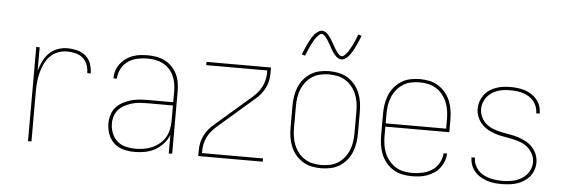

<svg xmlns="http://www.w3.org/2000/svg" viewBox="-49 -897 3098 1056"><g transform="rotate(5 1500.0 -369.0)"><path d="M132 0V-520H151V-391Q159 -418 171 -443Q183 -468 202.5 -488Q222 -508 249 -518Q276 -528 303 -528Q330 -528 357 -521.5Q384 -515 404.5 -497.5Q425 -480 434 -454Q443 -428 443 -401H424Q424 -424 416 -446.5Q408 -469 390.5 -484Q373 -499 350 -504.5Q327 -510 303 -510Q277 -510 252.5 -500.5Q228 -491 209.5 -472Q191 -453 180 -429Q169 -405 162.5 -379.5Q156 -354 153.5 -328Q151 -302 151 -276V0Z M721 8Q690 8 660 0.5Q630 -7 607.5 -27.5Q585 -48 574.5 -77Q564 -106 564 -136Q564 -160 571 -183.5Q578 -207 593.5 -224.5Q609 -242 630 -253.5Q651 -265 674 -272Q697 -279 720.5 -281Q744 -283 768 -283H909V-345Q909 -366 905 -388Q901 -410 892 -429.5Q883 -449 867.5 -465.5Q852 -482 832.5 -492Q813 -502 791.5 -506Q770 -510 748 -510Q720 -510 692 -504Q664 -498 640.5 -482Q617 -466 603.5 -440Q590 -414 589 -385H570Q570 -407 576.5 -427.5Q583 -448 596 -465.5Q609 -483 626.5 -495.5Q644 -508 664 -515.5Q684 -523 705.5 -525.5Q727 -528 748 -528Q773 -528 797 -523.5Q821 -519 842.5 -508Q864 -497 881.5 -479Q899 -461 909.5 -439Q920 -417 924 -393Q928 -369 928 -345V0H909V-102Q898 -75 878 -53Q858 -31 832.5 -17Q807 -3 778.5 2.5Q750 8 721 8ZM724 -10Q747 -10 771 -14Q795 -18 816.5 -27.5Q838 -37 856.5 -52.5Q875 -68 887 -88.5Q899 -109 904 -132.5Q909 -156 909 -180V-265H768Q747 -265 726 -263.5Q705 -262 684.5 -256Q664 -250 645 -240.5Q626 -231 611.5 -215.5Q597 -200 590 -179.5Q583 -159 583 -138Q583 -111 593 -85Q603 -59 623 -41Q643 -23 670 -16.5Q697 -10 724 -10Z M1072 0V-33Q1072 -54 1076.5 -74.5Q1081 -95 1090.5 -114Q1100 -133 1113.5 -149.5Q1127 -166 1143 -179L1345 -354Q1359 -367 1371 -381.5Q1383 -396 1391.5 -413.5Q1400 -431 1404.5 -449.5Q1409 -468 1409 -488V-502H1072V-520H1428V-488Q1428 -466 1423.5 -445.5Q1419 -425 1409.5 -406Q1400 -387 1386.5 -370.5Q1373 -354 1357 -341L1155 -166Q1141 -153 1129 -138.5Q1117 -124 1108.5 -106.5Q1100 -89 1095.5 -70.5Q1091 -52 1091 -33V-18H1428V0Z M1750 8Q1724 8 1697.5 2.5Q1671 -3 1648.5 -17Q1626 -31 1609 -51.5Q1592 -72 1582 -96.5Q1572 -121 1568 -147.5Q1564 -174 1564 -200V-320Q1564 -346 1568 -372.5Q1572 -399 1582 -423.5Q1592 -448 1609 -468.5Q1626 -489 1648.5 -503Q1671 -517 1697.5 -522.5Q1724 -528 1750 -528Q1776 -528 1802.5 -522.5Q1829 -517 1851.5 -503Q1874 -489 1891 -468.5Q1908 -448 1918 -423.5Q1928 -399 1932 -372.5Q1936 -346 1936 -320V-200Q1936 -174 1932 -147.5Q1928 -121 1918 -96.5Q1908 -72 1891 -51.5Q1874 -31 1851.5 -17Q1829 -3 1802.5 2.5Q1776 8 1750 8ZM1750 -10Q1774 -10 1797.5 -15Q1821 -20 1841.5 -33Q1862 -46 1877 -65Q1892 -84 1901 -106Q1910 -128 1913.5 -152Q1917 -176 1917 -200V-320Q1917 -344 1913.5 -368Q1910 -392 1901 -414Q1892 -436 1877 -455Q1862 -474 1841.5 -487Q1821 -500 1797.5 -505Q1774 -510 1750 -510Q1726 -510 1702.5 -505Q1679 -500 1658.5 -487Q1638 -474 1623 -455Q1608 -436 1599 -414Q1590 -392 1586.5 -368Q1583 -344 1583 -320V-200Q1583 -176 1586.5 -152Q1590 -128 1599 -106Q1608 -84 1623 -65Q1638 -46 1658.5 -33Q1679 -20 1702.5 -15Q1726 -10 1750 -10ZM1810 -598Q1801 -598 1793.5 -602Q1786 -606 1780 -611.5Q1774 -617 1769 -623.5Q1764 -630 1759.5 -637Q1755 -644 1750.5 -651.5Q1746 -659 1742 -667Q1739 -672 1736.5 -676.5Q1734 -681 1731 -686Q1728 -691 1725.5 -695Q1723 -699 1720 -703Q1717 -707 1714 -711Q1711 -715 1707.5 -718.5Q1704 -722 1699.5 -725Q1695 -728 1690 -728Q1685 -728 1681 -725.5Q1677 -723 1674 -720Q1671 -717 1668 -713.5Q1665 -710 1661 -705.5Q1657 -701 1655.5 -698.5Q1654 -696 1652 -693Q1650 -690 1648.5 -686.5Q1647 -683 1645 -679.5Q1643 -676 1640.5 -672Q1638 -668 1636 -664Q1634 -660 1632 -655.5Q1630 -651 1627.5 -646Q1625 -641 1623 -635.5Q1621 -630 1618.5 -624.5Q1616 -619 1614 -613Q1612 -607 1609 -601L1591 -607Q1595 -619 1599.5 -629Q1604 -639 1608 -648Q1612 -657 1616 -665.5Q1620 -674 1623.5 -681Q1627 -688 1631 -694.5Q1635 -701 1638.5 -706.5Q1642 -712 1647.5 -719Q1653 -726 1659.5 -731.5Q1666 -737 1673.5 -741.5Q1681 -746 1690 -746Q1699 -746 1706.5 -742Q1714 -738 1720 -732.5Q1726 -727 1731 -720.5Q1736 -714 1740.5 -707Q1745 -700 1749.5 -692.5Q1754 -685 1758 -678V-677Q1761 -673 1763.5 -668Q1766 -663 1769 -658Q1772 -653 1774.5 -649Q1777 -645 1780 -641Q1783 -637 1786 -633Q1789 -629 1792.5 -625.5Q1796 -622 1800.5 -619Q1805 -616 1810 -616Q1815 -616 1819 -618.5Q1823 -621 1826 -624Q1829 -627 1832 -630.5Q1835 -634 1839 -638.5Q1843 -643 1844.5 -645.5Q1846 -648 1848 -651Q1850 -654 1851.5 -657.5Q1853 -661 1855 -664.5Q1857 -668 1859.5 -672Q1862 -676 1864 -680Q1866 -684 1868 -688.5Q1870 -693 1872.5 -698Q1875 -703 1877 -708.5Q1879 -714 1881.5 -719.5Q1884 -725 1886 -731Q1888 -737 1891 -743L1909 -737Q1905 -725 1900.5 -715Q1896 -705 1892 -696Q1888 -687 1884 -678.5Q1880 -670 1876.5 -663Q1873 -656 1869 -649.5Q1865 -643 1861.5 -637.5Q1858 -632 1852.5 -625Q1847 -618 1840.5 -612.5Q1834 -607 1826.5 -602.5Q1819 -598 1810 -598Z M2251 8Q2224 8 2198 2.5Q2172 -3 2149.5 -16.5Q2127 -30 2109.5 -51Q2092 -72 2082 -96.5Q2072 -121 2068 -147Q2064 -173 2064 -200V-320Q2064 -346 2068 -372.5Q2072 -399 2082 -423.5Q2092 -448 2109 -468.5Q2126 -489 2148.5 -503Q2171 -517 2197.5 -522.5Q2224 -528 2250 -528Q2276 -528 2302.5 -522.5Q2329 -517 2351.5 -503Q2374 -489 2391 -468.5Q2408 -448 2418 -423.5Q2428 -399 2432 -372.5Q2436 -346 2436 -320V-251H2083V-200Q2083 -176 2086.5 -152Q2090 -128 2099 -106Q2108 -84 2123.5 -65Q2139 -46 2159 -33Q2179 -20 2203 -15Q2227 -10 2251 -10Q2279 -10 2307.5 -16Q2336 -22 2360 -37.5Q2384 -53 2398.5 -78.5Q2413 -104 2415 -133H2434Q2433 -111 2425.5 -90.5Q2418 -70 2405 -53Q2392 -36 2374 -24Q2356 -12 2335.5 -4.5Q2315 3 2293.5 5.5Q2272 8 2251 8ZM2083 -269H2417V-320Q2417 -344 2413.5 -368Q2410 -392 2401 -414Q2392 -436 2377 -455Q2362 -474 2341.5 -487Q2321 -500 2297.5 -505Q2274 -510 2250 -510Q2226 -510 2202.5 -505Q2179 -500 2158.5 -487Q2138 -474 2123 -455Q2108 -436 2099 -414Q2090 -392 2086.5 -368Q2083 -344 2083 -320Z M2749 8Q2728 8 2707.5 6Q2687 4 2667.5 -2.5Q2648 -9 2630 -19.5Q2612 -30 2598.5 -45.5Q2585 -61 2577.5 -80.5Q2570 -100 2570 -121V-124H2589V-121Q2589 -103 2596 -86Q2603 -69 2615 -55.5Q2627 -42 2643.5 -33Q2660 -24 2677.5 -19Q2695 -14 2713 -12Q2731 -10 2749 -10Q2767 -10 2785.5 -12Q2804 -14 2822 -19.5Q2840 -25 2856 -35Q2872 -45 2884 -59Q2896 -73 2902.5 -90.5Q2909 -108 2909 -127Q2909 -150 2898 -171.5Q2887 -193 2869.5 -208Q2852 -223 2829.5 -231Q2807 -239 2784.5 -244Q2762 -249 2739 -252.5Q2716 -256 2693.5 -263Q2671 -270 2650.5 -281Q2630 -292 2614 -309Q2598 -326 2589 -348Q2580 -370 2580 -394Q2580 -414 2586.5 -433.5Q2593 -453 2605 -469.5Q2617 -486 2634 -497.5Q2651 -509 2670.5 -516Q2690 -523 2710.5 -525.5Q2731 -528 2751 -528Q2771 -528 2791 -525.5Q2811 -523 2830 -517Q2849 -511 2866 -500Q2883 -489 2896 -473.5Q2909 -458 2915.5 -439Q2922 -420 2922 -400V-396H2903V-399Q2903 -417 2896.5 -434Q2890 -451 2879 -464Q2868 -477 2852.5 -486.5Q2837 -496 2820.5 -501Q2804 -506 2786.5 -508Q2769 -510 2751 -510Q2733 -510 2715 -508Q2697 -506 2680 -500Q2663 -494 2648 -484Q2633 -474 2622 -460Q2611 -446 2605 -428.5Q2599 -411 2599 -394Q2599 -370 2609.5 -348.5Q2620 -327 2638 -312Q2656 -297 2678 -289Q2700 -281 2723 -276Q2746 -271 2769 -267.5Q2792 -264 2814 -257Q2836 -250 2857 -239Q2878 -228 2894 -211Q2910 -194 2919 -172Q2928 -150 2928 -127Q2928 -106 2921 -85.5Q2914 -65 2901 -49Q2888 -33 2870 -21.5Q2852 -10 2832 -3.5Q2812 3 2791 5.5Q2770 8 2749 8Z"/></g></svg>

Font: Iosevka Curly Thin
Style: Regular
Weight: 100
Monospace: yes
Designer: Belleve Invis
Foundry: Belleve Invis
Version: Version 22.1.2; ttfautohint (v1.8.4)